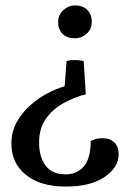

<svg xmlns="http://www.w3.org/2000/svg" viewBox="-20 -504 479 707"><path d="M256 -283Q274 -283 288 -279L296 -157Q254 -146 214.5 -124.5Q175 -103 149.5 -67.5Q124 -32 124 21Q124 74 148 106Q172 138 221 138Q264 138 289 108.5Q314 79 314 15Q321 12 331 8.5Q341 5 359 5Q385 5 401 20.5Q417 36 417 64Q417 112 365.5 147.5Q314 183 222 183Q129 183 75.5 140Q22 97 22 25Q22 -18 41 -53Q60 -88 90 -115Q120 -142 154 -160Q188 -178 218 -186L225 -279Q237 -283 256 -283ZM257 -484Q286 -484 302 -467Q318 -450 318 -423Q318 -397 299 -380Q280 -363 257 -363Q226 -363 210 -379.5Q194 -396 194 -423Q194 -449 213 -466.5Q232 -484 257 -484Z"/></svg>

Font: Petrona SemiBold
Style: Regular
Weight: 600
Designer: Ringo R. Seeber
Foundry: Ringo R. Seeber
Version: Version 2.001; ttfautohint (v1.8.3)